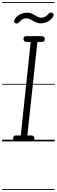

<svg xmlns="http://www.w3.org/2000/svg" viewBox="-25 -1349 542 1832"><path d="M135.5 0Q115.5 0 107.8 -8Q100 -16 100 -27.5Q100 -41 105.8 -48.8Q111.5 -56.5 131.5 -56.5H173L268 -949H234.5Q214.5 -949 206.8 -956.8Q199 -964.5 199 -976.5Q199 -989 205 -996.5Q211 -1004 230.5 -1004H367Q387.5 -1004 395 -996Q402.5 -988 402.5 -976.5Q402.5 -964 397.2 -956.5Q392 -949 372 -949H332L236 -56.5H269.5Q288.5 -56.5 296 -48.5Q303.5 -40.5 303.5 -27.5Q303.5 -15 298.2 -7.5Q293 0 273 0ZM135.5 0Q115.5 0 107.8 -8Q100 -16 100 -27.5Q100 -41 105.8 -48.8Q111.5 -56.5 131.5 -56.5H173L268 -949H234.5Q214.5 -949 206.8 -956.8Q199 -964.5 199 -976.5Q199 -989 205 -996.5Q211 -1004 230.5 -1004H367Q387.5 -1004 395 -996Q402.5 -988 402.5 -976.5Q402.5 -964 397.2 -956.5Q392 -949 372 -949H332L236 -56.5H269.5Q288.5 -56.5 296 -48.5Q303.5 -40.5 303.5 -27.5Q303.5 -15 298.2 -7.5Q293 0 273 0ZM115.5 -1132Q107.5 -1139.5 109.5 -1151.2Q111.5 -1163 121.5 -1175Q140.5 -1199.5 171 -1213.8Q201.5 -1228 237.5 -1228Q261.5 -1228 284.5 -1216Q307.5 -1204 328.5 -1192Q349.5 -1180 367.5 -1180Q389 -1180 405.5 -1189Q422 -1198 436 -1215.5Q445.5 -1227 458.2 -1229Q471 -1231 479 -1222Q489 -1213 486.5 -1202.2Q484 -1191.5 473.5 -1177.5Q454 -1153.5 423.2 -1139.8Q392.5 -1126 358.5 -1126Q336 -1126 313.2 -1138Q290.5 -1150 268.5 -1162Q246.5 -1174 227 -1174Q203.5 -1174 187.5 -1163.8Q171.5 -1153.5 159 -1139Q148.5 -1126 136.5 -1124.5Q124.5 -1123 115.5 -1132ZM-5 455H497.5V463H-5ZM-5 -16H497.5V0H-5ZM-5 -549H497.5V-541H-5ZM-5 -1329H497.5V-1321H-5Z"/></svg>

Font: Edu SA Dotted Guide
Style: Regular
Weight: 400
Designer: Tina and Corey Anderson, Eben Sorkin, Mirko Velimirovic
Foundry: Google for Education
Version: Version 2.000